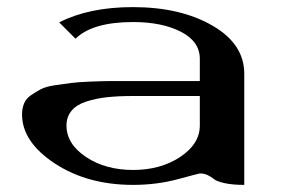

<svg xmlns="http://www.w3.org/2000/svg" viewBox="-20 -520 790 540"><path d="M667 0Q633.8 0 611.8 -4.9Q589.8 -9.8 582 -16.1Q574.2 -22.5 564.5 -27.3Q554.7 -32.2 542 -32.2Q540 -32.2 480.5 -16.1Q420.9 0 354.5 0Q225.6 0 133.8 -60.5Q42 -121.1 42 -198.2Q42 -215.8 47.9 -229.5Q53.7 -243.2 67.4 -252.4Q81.1 -261.7 94.7 -269Q108.4 -276.4 134.8 -280.3Q161.1 -284.2 179.7 -286.6Q198.2 -289.1 233.9 -290.5Q269.5 -292 291 -292Q312.5 -292 354.5 -292H542V-354.5Q542 -403.3 488.8 -430.7Q435.5 -458 354.5 -458Q240.2 -458 192.4 -411.1L146.5 -457Q230.5 -500 353.5 -500Q487.3 -500 577.1 -448.2Q667 -396.5 667 -312.5ZM542 -250H354.5Q312.5 -250 281.2 -246.6Q250 -243.2 222.7 -234.4Q195.3 -225.6 181.2 -208.5Q167 -191.4 167 -167Q167 -115.2 221.7 -78.6Q276.4 -42 354.5 -42Q431.6 -42 486.8 -78.6Q542 -115.2 542 -167Z"/></svg>

Font: okolaks
Style: Bold
Weight: 600
Width: 8
Version: Version 000.6.0